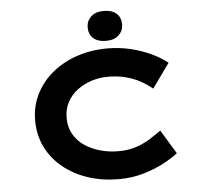

<svg xmlns="http://www.w3.org/2000/svg" viewBox="-60 -985 1117 1059"><g transform="rotate(-5 498.0 -456.0)"><path d="M556.1 10Q465.2 10 386.6 -15.8Q307.9 -41.6 248.7 -89.6Q189.4 -137.7 156.4 -204.5Q123.4 -271.3 123.4 -352.9Q123.4 -432.7 157.1 -498.9Q190.7 -565 249.6 -613.3Q308.4 -661.6 386.6 -687.8Q464.8 -714 554.4 -714Q621.2 -714 682.7 -699.1Q744.1 -684.2 796.3 -659.7Q848.5 -635.2 884.3 -605.6L787.6 -471Q760.2 -494.1 724.6 -514Q689.1 -533.8 644.4 -545.9Q599.8 -558.1 543.2 -558.1Q498.3 -558.1 455 -544.6Q411.6 -531.1 375.8 -504.9Q340 -478.8 318.8 -440Q297.7 -401.3 297.7 -351.1Q297.7 -299.6 320.1 -260.7Q342.5 -221.9 380.9 -195.9Q419.4 -169.9 467.3 -156.9Q515.3 -143.8 566.4 -143.8Q624.1 -143.8 668.2 -159.3Q712.4 -174.8 746.2 -196.7Q780.1 -218.5 806 -237.1L886.2 -104.6Q856.4 -81 805.9 -54Q755.4 -27 691.6 -8.5Q627.8 10 556.1 10ZM552.1 -756.1Q506.2 -756.1 481.4 -778.1Q456.7 -800.2 456.7 -838.9Q456.7 -873.7 481.7 -897.7Q506.8 -921.7 552.1 -921.7Q598 -921.7 622.8 -899.7Q647.5 -877.7 647.5 -838.9Q647.5 -804.2 622.5 -780.1Q597.4 -756.1 552.1 -756.1Z"/></g></svg>

Font: Lexend Zetta
Style: Regular
Weight: 400
Designer: Bonnie Shaver-Troup, Thomas Jockin
Foundry: Lexend
Version: Version 1.007